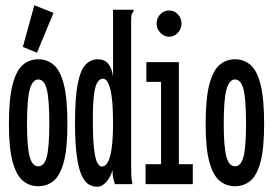

<svg xmlns="http://www.w3.org/2000/svg" viewBox="-20 -702 1040 732"><path d="M126 8Q92 8 67 -13Q42 -34 28 -85.5Q14 -137 14 -229Q14 -326 28 -379.5Q42 -433 67 -454.5Q92 -476 126 -476Q160 -476 185 -454.5Q210 -433 223.5 -379.5Q237 -326 237 -229Q237 -137 223.5 -85.5Q210 -34 185 -13Q160 8 126 8ZM126 -68Q149 -68 158.5 -105Q168 -142 168 -231Q168 -323 158.5 -361Q149 -399 126 -399Q104 -399 93.5 -361Q83 -323 83 -231Q83 -142 93 -105Q103 -68 126 -68ZM121 -501 67 -523 111 -682 184 -653Z M352 10Q333 10 317.5 0.5Q302 -9 290.5 -35Q279 -61 272.5 -109Q266 -157 266 -233Q266 -331 276.5 -383.5Q287 -436 306.5 -456Q326 -476 353 -476Q403 -476 411 -409V-665H489V-658Q483 -652 481.5 -645Q480 -638 480 -621V-71Q480 -53 480.5 -35.5Q481 -18 485 0H418Q414 -12 411.5 -24Q409 -36 409 -54Q401 -25 384.5 -7.5Q368 10 352 10ZM368 -67Q411 -67 411 -231Q411 -322 400.5 -362Q390 -402 373 -402Q361 -402 352 -389Q343 -376 338.5 -342Q334 -308 334 -244Q334 -173 338.5 -134.5Q343 -96 351 -81.5Q359 -67 368 -67Z M535 0V-76H594V-390H538V-465H662V-76H715V0ZM625 -562Q606 -562 591.5 -577Q577 -592 577 -612Q577 -633 591 -647.5Q605 -662 625 -662Q644 -662 658 -647.5Q672 -633 672 -612Q672 -592 658 -577Q644 -562 625 -562Z M876 8Q842 8 817 -13Q792 -34 778 -85.5Q764 -137 764 -229Q764 -326 778 -379.5Q792 -433 817 -454.5Q842 -476 876 -476Q910 -476 935 -454.5Q960 -433 973.5 -379.5Q987 -326 987 -229Q987 -137 973.5 -85.5Q960 -34 935 -13Q910 8 876 8ZM876 -68Q899 -68 908.5 -105Q918 -142 918 -231Q918 -323 908.5 -361Q899 -399 876 -399Q854 -399 843.5 -361Q833 -323 833 -231Q833 -142 843 -105Q853 -68 876 -68Z"/></svg>

Font: Inconsolata UltraCondensed Bold
Style: Regular
Weight: 700
Width: 1
Monospace: yes
Designer: Raph Levien, Cyreal, Brenton Simpson
Foundry: Raph Levien, Cyreal, Google
Version: Version 3.001; ttfautohint (v1.8.2.53-6de2)